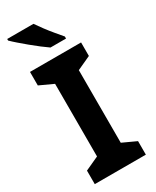

<svg xmlns="http://www.w3.org/2000/svg" viewBox="-235 -996 859 1058"><g transform="rotate(-30 194.5 -467.0)"><path d="M357 0H32V-86L119 -126V-588L32 -628V-714H357V-628L270 -588V-126L357 -86ZM181 -934Q196 -912 216.5 -884.5Q237 -857 258.5 -831.5Q280 -806 296 -787V-774H197Q178 -787 152.5 -806.5Q127 -826 100.5 -848Q74 -870 51 -890Q28 -910 14 -924V-934Z"/></g></svg>

Font: Noto Sans Sinhala
Style: Bold
Weight: 700
Designer: Jelle Bosma - Monotype Design Team
Foundry: Monotype Imaging Inc.
Version: Version 2.006; ttfautohint (v1.8.4.7-5d5b)